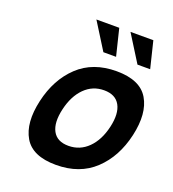

<svg xmlns="http://www.w3.org/2000/svg" viewBox="-140 -863 896 995"><g transform="rotate(20 307.5 -366.0)"><path d="M277.5 -380.5Q233 -336 215 -258Q197 -180 221 -135.5Q245 -91 308 -91Q371 -91 416 -135.5Q461 -180 479 -258Q497 -336 472.5 -380.5Q448 -425 385 -425Q322 -425 277.5 -380.5ZM106 -53Q61 -130 90 -258Q119 -386 200.5 -463Q282 -540 412 -540Q542 -540 587.5 -463Q633 -386 604 -258Q575 -130 493 -53Q411 24 281 24Q151 24 106 -53ZM409 -756H535L571 -609H501ZM221 -756H347L383 -609H313Z"/></g></svg>

Font: Miedinger
Style: Bold-Italic
Weight: 700
Italic angle: -13°
Version: Version 001.000